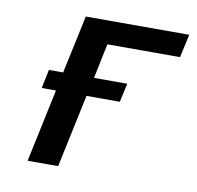

<svg xmlns="http://www.w3.org/2000/svg" viewBox="-60 -534 611 596"><g transform="rotate(10 245.0 -236.0)"><path d="M64 0 112.8 -230H67.9L80.1 -289.1H125L164.1 -472.2H490.2L474.1 -398.9H245.1L222.2 -289.1H327.1L314 -230H209L160.2 0Z"/></g></svg>

Font: CMU Bright
Style: SemiBoldOblique
Weight: 600
Italic angle: -12°
Version: Version 0.7.0